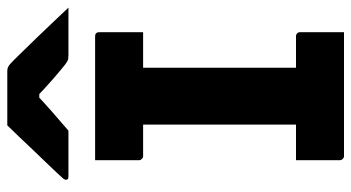

<svg xmlns="http://www.w3.org/2000/svg" viewBox="-244 -744 987 540"><g transform="rotate(-90 250.0 -473.5)"><path d="M330 -85H166L170 -131Q170 -147 170 -168Q170 -189 170 -205Q170 -256 170 -307Q170 -358 170 -409.5Q170 -461 170 -512.5Q170 -564 170 -615H334L330 -569Q330 -553 330 -532.5Q330 -512 330 -495Q330 -444 330 -392.5Q330 -341 330 -289.5Q330 -238 330 -187Q330 -136 330 -85ZM430 0H81Q79 0 77 -1Q75 -2 73.5 -3.5Q72 -5 71 -7Q70 -9 70 -11Q70 -33 70 -53Q70 -73 70 -93Q70 -113 70 -135H419Q422 -135 424.5 -133.5Q427 -132 428.5 -129.5Q430 -127 430 -124Q430 -102 430 -82Q430 -62 430 -42Q430 -22 430 0ZM70 -700H419Q424 -700 427 -697Q430 -694 430 -689Q430 -673 430 -657.5Q430 -642 430 -627Q430 -612 430 -597Q430 -582 430 -565H81Q77 -565 73.5 -568.5Q70 -572 70 -576Q70 -593 70 -608Q70 -623 70 -638Q70 -653 70 -668.5Q70 -684 70 -700ZM168 -947Q184 -947 214.5 -947Q245 -947 275.5 -947Q306 -947 321 -947Q328 -947 333.5 -944Q339 -941 352 -928Q360 -920 376 -903.5Q392 -887 413 -865.5Q434 -844 456 -820.5Q478 -797 499 -775Q471 -775 432.5 -775Q394 -775 366 -775Q355 -775 350.5 -777Q346 -779 338 -785Q323 -797 297.5 -819Q272 -841 234 -878L286 -857Q270 -857 253.5 -857Q237 -857 220 -857L270 -880Q235 -846 205.5 -820.5Q176 -795 153 -775H26Q22 -775 19.5 -775.5Q17 -776 16 -778Q15 -780 15 -782Q15 -786 18.5 -790Q22 -794 35 -808Q48 -822 65 -839.5Q82 -857 100.5 -876.5Q119 -896 136.5 -914.5Q154 -933 168 -947Z"/></g></svg>

Font: Recursive ExtraBold
Style: Regular
Weight: 800
Version: Version 1.085